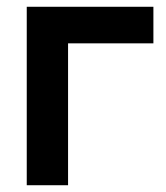

<svg xmlns="http://www.w3.org/2000/svg" viewBox="-20 -547 490 567"><path d="M59 0V-527H433V-419H181V0Z"/></svg>

Font: Onest SemiBold
Style: Regular
Weight: 600
Designer: Dmitri Voloshin, Andrey Kudryavtsev
Foundry: Dmitri Voloshin, Andrey Kudryavtsev
Version: Version 1.000;gftools[0.9.33]